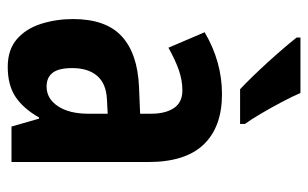

<svg xmlns="http://www.w3.org/2000/svg" viewBox="-174 -632 816 509"><g transform="rotate(90 234.5 -378.0)"><path d="M230 -558Q317 -558 363.5 -509.5Q410 -461 410 -363V0H316L295 -73H292Q268 -31 237 -10.5Q206 10 158 10Q112 10 84 -14.5Q56 -39 43.5 -79Q31 -119 31 -163Q31 -250 76.5 -292Q122 -334 210 -338L282 -341V-370Q282 -408 267 -430.5Q252 -453 220 -453Q194 -453 167.5 -444Q141 -435 107 -416L66 -512Q144 -558 230 -558ZM244 -253Q202 -251 181.5 -227Q161 -203 161 -161Q161 -125 173.5 -109Q186 -93 210 -93Q242 -93 262 -123Q282 -153 282 -204V-255ZM227 -766Q236 -745 251 -716.5Q266 -688 282 -661Q298 -634 309 -619V-606H217Q204 -618 185 -637.5Q166 -657 145.5 -679.5Q125 -702 107.5 -722.5Q90 -743 80 -756V-766Z"/></g></svg>

Font: Noto Sans Sinhala ExtraCondensed
Style: Bold
Weight: 700
Width: 2
Designer: Jelle Bosma - Monotype Design Team
Foundry: Monotype Imaging Inc.
Version: Version 2.006; ttfautohint (v1.8.4.7-5d5b)